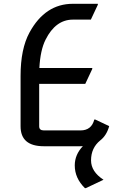

<svg xmlns="http://www.w3.org/2000/svg" viewBox="-20 -767 617 1007"><path d="M210 0Q87.9 0 87.9 -104.5V-368.7Q87.9 -510.7 134.8 -596.7Q216.8 -747.1 362.3 -747.1H493.2V-742.2L456.5 -664.1H362.3Q271.5 -664.1 218.8 -558.6Q191.4 -503.9 186.5 -410.2H463.9V-405.3L427.2 -327.1H185.5V-104.5Q185.5 -83 210 -83H402.3Q460 -83 474.6 -140.1H479.5L552.7 -105.5Q539.1 -56.2 505.4 -30.3Q457.5 8.8 457.5 74.2Q457.5 133.3 522.9 175.8L430.2 219.7H425.3Q372.1 167.5 372.1 100.6Q372.1 44.4 414.6 -0.5Q408.7 0 402.3 0Z"/></svg>

Font: Nova Oval
Style: Book
Weight: 400
Version: Version 2.000